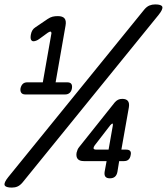

<svg xmlns="http://www.w3.org/2000/svg" viewBox="-94 -800 756 870"><path d="M-40 50Q-69 50 -73 39Q-77 28 -57 3L560 -757Q571 -770 583 -775Q595 -780 609 -780Q638 -780 641.5 -769Q645 -758 625 -733L8 27Q-3 40 -14.5 45Q-26 50 -40 50ZM380 -21 389 -70H286Q266 -70 258 -80Q250 -90 253 -108Q255 -116 257.5 -122Q260 -128 265 -134L426 -336Q433 -344 441 -348Q449 -352 460 -352Q478 -352 485.5 -342.5Q493 -333 490 -314L456 -122H478Q491 -122 496 -115.5Q501 -109 498 -97Q496 -84 488.5 -77Q481 -70 468 -70H446L438 -21Q435 -6 426.5 1Q418 8 404 8Q390 8 384 1Q378 -6 380 -21ZM21 -372Q8 -372 2.5 -379.5Q-3 -387 -1 -400Q2 -413 9.5 -420Q17 -427 30 -427H100L138 -643Q140 -650 138.5 -653.5Q137 -657 134 -657Q132 -657 129.5 -655.5Q127 -654 123 -652L86 -625Q77 -618 69.5 -615.5Q62 -613 58 -613Q50 -613 46.5 -620.5Q43 -628 46 -644Q48 -655 53 -663Q58 -671 66 -676L122 -714Q134 -722 144.5 -724.5Q155 -727 168 -727Q190 -727 198.5 -716.5Q207 -706 203 -684L158 -427H210Q224 -427 229 -420Q234 -413 232 -400Q230 -387 222 -379.5Q214 -372 201 -372ZM398 -122 417 -230Q418 -236 417.5 -238Q417 -240 415 -240Q414 -240 412 -238.5Q410 -237 406 -233L335 -141Q333 -138 331.5 -135Q330 -132 330 -130Q329 -126 332.5 -124Q336 -122 343 -122Z"/></svg>

Font: Maple Mono NL
Style: Italic
Weight: 400
Italic angle: -10°
Monospace: yes
Designer: subframe7536
Version: Version 7.000